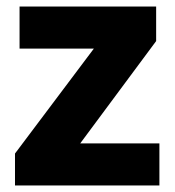

<svg xmlns="http://www.w3.org/2000/svg" viewBox="-20 -662 537 589"><path d="M469 -93H26V-191L268 -513H40V-642H459V-536L226 -222H469Z"/></svg>

Font: Noto Sans Telugu UI ExtraBold
Style: Regular
Weight: 800
Designer: Jelle Bosma - Monotype Design Team
Foundry: Monotype Imaging Inc.
Version: Version 2.005; ttfautohint (v1.8.4.7-5d5b)